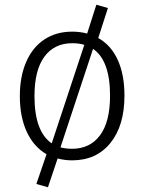

<svg xmlns="http://www.w3.org/2000/svg" viewBox="-20 -668 611 813"><path d="M507 -263Q507 -136 447.5 -62.5Q388 11 285 11Q254 11 224 3L183 125L134 111L177 -15Q123 -46 93.5 -109.5Q64 -173 64 -261Q64 -344 91 -406Q118 -468 168 -501Q218 -534 286 -534Q319 -534 349 -526L388 -648L437 -634L396 -507Q450 -477 478.5 -414.5Q507 -352 507 -263ZM199 -61 337 -478Q316 -485 286 -485Q210 -485 168 -428Q126 -371 126 -261Q126 -111 199 -61ZM446 -263Q446 -412 374 -461L236 -44Q259 -38 285 -38Q361 -38 403.5 -95Q446 -152 446 -263Z"/></svg>

Font: Statis Sans Light
Style: Regular
Weight: 300
Designer: bBox Type GmbH
Foundry: bBox Type GmbH
Version: Version 1.000